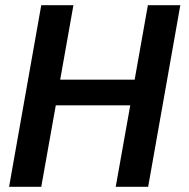

<svg xmlns="http://www.w3.org/2000/svg" viewBox="-20 -720 729 740"><path d="M426 0H551L675 -700H550L499 -413H212L263 -700H139L15 0H139L195 -314H482Z"/></svg>

Font: Uncut Sans Semibold
Style: Italic
Weight: 600
Italic angle: -10°
Designer: Kasper Nordkvist
Foundry: Uncut Type
Version: Version 1.111;FEAKit 1.0